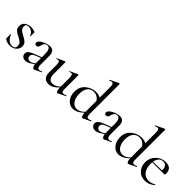

<svg xmlns="http://www.w3.org/2000/svg" viewBox="166 -1743 2775 2775"><g transform="rotate(45 1553.0 -356.0)"><path d="M104 -327Q104 -309 110.5 -294.5Q117 -280 132 -267.5Q147 -255 158.5 -248Q170 -241 192 -229Q219 -215 230.5 -208Q242 -201 260.5 -186Q279 -171 287 -153Q295 -135 295 -112Q295 -61 257 -25Q219 11 152 11Q98 11 55 -19Q49 -22 49 -30L47 -112Q47 -115 52 -115.5Q57 -116 58 -113Q77 -64 109 -36.5Q141 -9 181 -9Q212 -9 228 -24Q244 -39 243 -69Q242 -89 235 -104.5Q228 -120 212.5 -132.5Q197 -145 185.5 -152Q174 -159 152 -170Q127 -182 115 -189.5Q103 -197 85.5 -211Q68 -225 60.5 -243.5Q53 -262 53 -286Q53 -341 93.5 -369.5Q134 -398 191 -398Q231 -398 266 -383Q275 -379 275 -372Q275 -362 274 -336.5Q273 -311 273 -296Q273 -294 267 -294Q261 -294 261 -296Q261 -327 227.5 -352.5Q194 -378 156 -378Q104 -378 104 -327Z M752 -54Q757 -56 758.5 -50.5Q760 -45 756 -43L653 6Q649 8 644 8Q631 8 620 -9Q609 -26 605 -56L556 -24Q511 7 471 7Q433 7 412 -12Q391 -31 391 -62Q391 -94 416.5 -115.5Q442 -137 498 -158L604 -198V-263Q604 -377 544 -377Q511 -377 494 -354Q477 -331 472 -302Q464 -258 431 -258Q413 -258 404 -267Q395 -276 395 -289Q395 -327 460.5 -361.5Q526 -396 581 -396Q622 -396 644.5 -369.5Q667 -343 667 -293V-108Q667 -41 706 -41Q721 -41 752 -54ZM566 -48 604 -71V-78V-182L521 -149Q465 -128 465 -89Q465 -65 480.5 -49Q496 -33 521 -33Q541 -33 566 -48Z M1245 -59Q1248 -60 1250.5 -57.5Q1253 -55 1253 -52Q1253 -49 1251 -48L1130 10Q1128 11 1126 11Q1120 11 1114 1.5Q1108 -8 1103 -28.5Q1098 -49 1098 -75Q1023 9 942 9Q891 9 862 -23Q833 -55 833 -114V-267Q833 -339 804 -339Q792 -339 771 -330Q769 -329 766.5 -331.5Q764 -334 764 -337Q764 -340 766 -341L881 -394L885 -395Q888 -395 892 -392Q896 -389 896 -386V-151Q896 -36 980 -36Q1043 -36 1098 -93V-267Q1098 -339 1068 -339Q1056 -339 1036 -330Q1033 -329 1030.5 -331.5Q1028 -334 1028 -337Q1028 -340 1031 -341L1146 -394Q1148 -395 1150 -395Q1153 -395 1157 -392Q1161 -389 1161 -386V-109Q1161 -74 1168.5 -59.5Q1176 -45 1194 -45Q1211 -45 1245 -59Z M1757 -58Q1759 -59 1761.5 -56.5Q1764 -54 1764.5 -51Q1765 -48 1763 -47L1648 8Q1642 10 1641 10Q1628 10 1618.5 -11Q1609 -32 1608 -69Q1526 13 1445 13Q1380 13 1334 -40.5Q1288 -94 1288 -179Q1288 -284 1360 -341.5Q1432 -399 1517 -399Q1566 -399 1608 -377V-596Q1608 -663 1577 -663Q1559 -663 1532 -649Q1530 -648 1527.5 -651Q1525 -654 1525 -657Q1525 -660 1527 -661L1658 -724Q1660 -725 1662 -725Q1665 -725 1669 -722Q1673 -719 1673 -716V-110Q1673 -74 1680.5 -59Q1688 -44 1707 -44Q1724 -44 1757 -58ZM1487 -25Q1547 -25 1608 -86V-313Q1561 -378 1492 -378Q1431 -378 1395.5 -334.5Q1360 -291 1360 -209Q1360 -126 1395.5 -75.5Q1431 -25 1487 -25Z M2179 -54Q2184 -56 2185.5 -50.5Q2187 -45 2183 -43L2080 6Q2076 8 2071 8Q2058 8 2047 -9Q2036 -26 2032 -56L1983 -24Q1938 7 1898 7Q1860 7 1839 -12Q1818 -31 1818 -62Q1818 -94 1843.5 -115.5Q1869 -137 1925 -158L2031 -198V-263Q2031 -377 1971 -377Q1938 -377 1921 -354Q1904 -331 1899 -302Q1891 -258 1858 -258Q1840 -258 1831 -267Q1822 -276 1822 -289Q1822 -327 1887.5 -361.5Q1953 -396 2008 -396Q2049 -396 2071.5 -369.5Q2094 -343 2094 -293V-108Q2094 -41 2133 -41Q2148 -41 2179 -54ZM1993 -48 2031 -71V-78V-182L1948 -149Q1892 -128 1892 -89Q1892 -65 1907.5 -49Q1923 -33 1948 -33Q1968 -33 1993 -48Z M2689 -58Q2691 -59 2693.5 -56.5Q2696 -54 2696.5 -51Q2697 -48 2695 -47L2580 8Q2574 10 2573 10Q2560 10 2550.5 -11Q2541 -32 2540 -69Q2458 13 2377 13Q2312 13 2266 -40.5Q2220 -94 2220 -179Q2220 -284 2292 -341.5Q2364 -399 2449 -399Q2498 -399 2540 -377V-596Q2540 -663 2509 -663Q2491 -663 2464 -649Q2462 -648 2459.5 -651Q2457 -654 2457 -657Q2457 -660 2459 -661L2590 -724Q2592 -725 2594 -725Q2597 -725 2601 -722Q2605 -719 2605 -716V-110Q2605 -74 2612.5 -59Q2620 -44 2639 -44Q2656 -44 2689 -58ZM2419 -25Q2479 -25 2540 -86V-313Q2493 -378 2424 -378Q2363 -378 2327.5 -334.5Q2292 -291 2292 -209Q2292 -126 2327.5 -75.5Q2363 -25 2419 -25Z M3060 -58Q3062 -60 3066 -55.5Q3070 -51 3067 -48Q3000 12 2919 12Q2832 12 2782 -44.5Q2732 -101 2732 -181Q2732 -270 2794 -332.5Q2856 -395 2946 -395Q3004 -395 3034.5 -365.5Q3065 -336 3065 -280Q3065 -254 3053 -254L2806 -253Q2804 -231 2804 -219Q2804 -132 2845 -79Q2886 -26 2961 -26Q3007 -26 3060 -58ZM2912 -375Q2870 -375 2843 -346.5Q2816 -318 2808 -267L2990 -271Q2991 -322 2970 -348.5Q2949 -375 2912 -375Z"/></g></svg>

Font: Cormorant Garamond Book
Style: Regular
Weight: 500
Designer: Christian Thalmann (Catharsis Fonts)
Version: Version 1.000;PS 002.000;hotconv 1.0.88;makeotf.lib2.5.64775